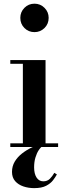

<svg xmlns="http://www.w3.org/2000/svg" viewBox="-20 -778 359 1016"><path d="M221 -460V-19.5H287.5V0H34.5V-19.5H101V-440.5H34.5V-460ZM162.5 -608Q131 -608 109.2 -629.8Q87.5 -651.5 87.5 -683.5Q87.5 -714.5 109.2 -736.5Q131 -758.5 162.5 -758.5Q193.5 -758.5 215.5 -736.5Q237.5 -714.5 237.5 -683.5Q237.5 -651.5 215.5 -629.8Q193.5 -608 162.5 -608ZM160.5 217.5Q130.5 217.5 103.8 208.5Q77 199.5 60.2 180.5Q43.5 161.5 43.5 131.5Q43.5 101.5 58 77.2Q72.5 53 96.5 34.2Q120.5 15.5 148.5 2.2Q176.5 -11 203.5 -19L209 -7.5Q196.5 -0.5 185.5 15.8Q174.5 32 167.5 55.5Q160.5 79 160.5 107.5Q160.5 141.5 173.5 161.5Q186.5 181.5 209 181.5Q230.5 181.5 243.8 168.2Q257 155 267.5 136.5L281 145Q273.5 159 260.5 176Q247.5 193 224 205.2Q200.5 217.5 160.5 217.5Z"/></svg>

Font: Bodoni Moda 11pt SemiBold
Style: Regular
Weight: 600
Designer: Owen Earl
Foundry: indestructible type
Version: Version 2.004